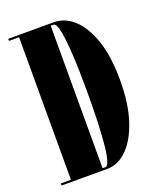

<svg xmlns="http://www.w3.org/2000/svg" viewBox="-132 -781 709 861"><g transform="rotate(-20 222.5 -350.0)"><path d="M12 0V-10H60V-690H12V-700H231Q281.5 -700 324.5 -660.8Q367.5 -621.5 393.8 -545Q420 -468.5 420 -355.5Q420 -241.5 393.5 -162.2Q367 -83 324 -41.5Q281 0 231 0ZM211 -10H224.5Q244.5 -10 254 -101Q263.5 -192 263.5 -355.5Q263.5 -457.5 259.2 -532.5Q255 -607.5 246.5 -648.8Q238 -690 224.5 -690H211Z"/></g></svg>

Font: Imbue 100pt Black
Style: Regular
Weight: 900
Designer: Tyler Finck
Foundry: Etcetera Type Company
Version: Version 1.102; ttfautohint (v1.8.3)